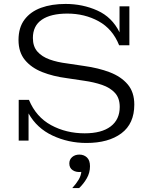

<svg xmlns="http://www.w3.org/2000/svg" viewBox="-20 -714 761 975"><path d="M75 0V-207H127Q163 -120 239.5 -78.5Q316 -37 410 -37Q496 -37 542 -72Q588 -107 588 -171Q588 -216 563.5 -242.5Q539 -269 498 -283Q457 -297 407 -304L320 -317Q250 -326 194.5 -348Q139 -370 106.5 -409.5Q74 -449 74 -511Q74 -574 104.5 -614.5Q135 -655 188.5 -674.5Q242 -694 313 -694Q400 -694 474.5 -660.5Q549 -627 587 -550V-682H637V-484H585Q552 -567 481 -606Q410 -645 322 -645Q238 -645 192.5 -614Q147 -583 147 -521Q147 -478 170 -452Q193 -426 232 -412Q271 -398 320 -392L407 -379Q480 -369 537.5 -347Q595 -325 628.5 -285.5Q662 -246 662 -183Q662 -86 596.5 -37Q531 12 419 12Q327 12 247 -25.5Q167 -63 125 -138V0ZM347 241Q367 219 379 199Q391 179 393 159Q367 162 349.5 150.5Q332 139 332 116Q332 96 346.5 83.5Q361 71 383 71Q406 71 421.5 85.5Q437 100 437 130Q437 163 421 191Q405 219 382 241Z"/></svg>

Font: Montagu Slab 16pt Light
Style: Regular
Weight: 300
Designer: Florian Karsten
Foundry: Florian Karsten
Version: Version 1.000; ttfautohint (v1.8.3)